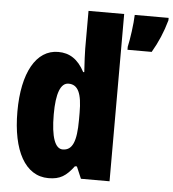

<svg xmlns="http://www.w3.org/2000/svg" viewBox="-54 -810 785 869"><g transform="rotate(5 338.5 -375.0)"><path d="M198 10C251 10 278 -8 313 -54H322L345 0H475V-760H313V-588C313 -567 315 -532 318 -482H313C283 -539 244 -563 193 -563C93 -563 32 -455 32 -278C32 -101 92 10 198 10ZM677 -749V-760H523C522 -720 512 -648 504 -614V-600H614C641 -646 662 -695 677 -749ZM251 -125C217 -125 197 -175 197 -280C197 -376 216 -424 252 -424C295 -424 313 -385 313 -297V-265C313 -166 295 -125 251 -125Z"/></g></svg>

Font: Noto Sans Bengali ExtraCondensed Black
Style: Regular
Weight: 900
Width: 2
Designer: Joana Ranito - Universal Thirst; Jelle Bosma - Monotype Design Team
Foundry: Universal Thirst ehf.
Version: Version 3.000